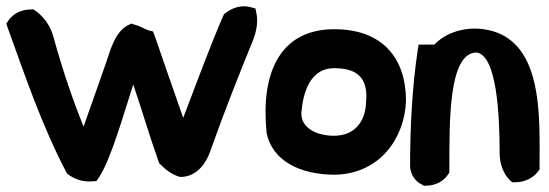

<svg xmlns="http://www.w3.org/2000/svg" viewBox="-25 -558 1746 611"><path d="M-5 -483 -1 -471C56 -314 107 -161 186 -10L189 -5C210 11 237 22 270 19L282 18L289 8C327 -48 366 -187 399 -289C425 -214 448 -133 480 -43L482 -38C503 -17 522 -2 548 5H552C602 4 632 -41 643 -74C694 -217 739 -329 781 -432C793 -464 796 -493 791 -516L788 -531L773 -535C735 -545 707 -528 688 -513L685 -507C642 -407 602 -298 558 -183C528 -269 495 -363 467 -445L462 -458L449 -461C435 -465 427 -473 402 -480L393 -483L385 -479C356 -466 340 -435 328 -404C306 -338 271 -241 241 -155C206 -241 172 -342 145 -441C135 -478 112 -508 82 -528H74C43 -528 16 -514 2 -493Z M820 -203C820 -182 821 -161 823 -139V-137C841 -44 933 -2 1041 -2C1185 -5 1263 -120 1267 -237C1267 -373 1192 -465 1039 -465C873 -465 820 -338 820 -203ZM934 -196C939 -271 966 -341 1038 -341C1111 -341 1141 -311 1141 -250C1141 -245 1140 -240 1140 -235V-234C1138 -170 1103 -126 1038 -126C982 -126 934 -151 934 -196Z M1280 -31C1280 -5 1295 19 1319 30L1324 33H1330C1360 33 1387 19 1401 -3L1405 -9V-16C1405 -172 1402 -389 1491 -391C1556 -383 1565 -193 1565 -70C1565 -37 1577 -5 1597 15L1605 22H1615C1645 22 1672 8 1687 -12L1692 -18V-26C1692 -189 1707 -444 1507 -466C1443 -472 1390 -450 1357 -416H1307L1304 -396C1287 -284 1280 -153 1280 -31Z"/></svg>

Font: Snowfall
Style: Blk
Weight: 900
Designer: Jasper
Foundry: Cannot Into Space Fonts
Version: Version 0.9